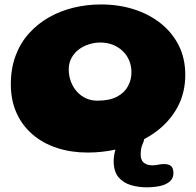

<svg xmlns="http://www.w3.org/2000/svg" viewBox="-20 -616 860 842"><path d="M364 53Q292 53 230.5 33Q169 13 123.5 -25.8Q78 -64.5 52.8 -120Q27.5 -175.5 27.5 -246.5Q27.5 -315.5 48.2 -371.2Q69 -427 106.5 -469Q144 -511 193.8 -539.5Q243.5 -568 302 -582.2Q360.5 -596.5 423 -596.5Q499.5 -596.5 566.2 -575.5Q633 -554.5 684 -514.2Q735 -474 763.8 -417Q792.5 -360 792.5 -288Q792.5 -208.5 758 -145.2Q723.5 -82 663.5 -38Q639.5 -20 612.5 -6Q610.5 5.5 605.5 15.5Q597 33 597 62.5Q597 77 602.5 87.2Q608 97.5 619.8 103.2Q631.5 109 649.5 109Q662.5 109 674 106.2Q685.5 103.5 700.5 103.5Q719.5 103.5 730 112.2Q740.5 121 740.5 143.5Q740.5 166.5 724.2 180.2Q708 194 681.2 199.8Q654.5 205.5 622 205.5Q588 205.5 554.8 196Q521.5 186.5 500 161.5Q478.5 136.5 478.5 89.5Q478.5 68.5 486 41Q486 40.5 486.5 40Q427.5 53 364 53ZM406.5 -174.5Q461 -174.5 493.8 -192.2Q526.5 -210 541.5 -238.5Q556.5 -267 556.5 -298Q556.5 -327.5 546 -351.8Q535.5 -376 517 -393.2Q498.5 -410.5 473.8 -420Q449 -429.5 420.5 -429.5Q393.5 -429.5 368.5 -421.2Q343.5 -413 324 -397.8Q304.5 -382.5 293 -360.8Q281.5 -339 281.5 -312.5Q281.5 -283.5 290.8 -258.5Q300 -233.5 316.8 -214.8Q333.5 -196 356.5 -185.2Q379.5 -174.5 406.5 -174.5Z"/></svg>

Font: Gluten Thin
Style: Bold
Weight: 700
Version: Version 1.300